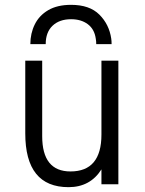

<svg xmlns="http://www.w3.org/2000/svg" viewBox="-20 -762 600 794"><path d="M263.5 12Q84.5 12 84.5 -210.5V-511H154.5V-199Q154.5 -53 271.5 -53Q399.5 -53 399.5 -205.5V-511H469.5V0H399.5V-61.5Q353 12 263.5 12ZM105.5 -579.5Q105.5 -624 123.8 -661Q142 -698 179.5 -720Q217 -742 274 -742Q350.5 -742 391 -701.5Q431.5 -661 440 -602.5Q441.5 -593 441.5 -579.5H378Q378 -585.5 377.5 -591.5Q377 -597.5 376 -602.5Q370.5 -641.5 343 -662Q315.5 -682.5 274 -682.5Q225.5 -682.5 197.2 -655.5Q169 -628.5 169 -579.5Z"/></svg>

Font: Overpass Light
Style: Regular
Weight: 300
Designer: Delve Withrington, Dave Bailey, Thomas Jockin
Foundry: Delve Fonts LLC
Version: Version 4.000; ttfautohint (v1.8.3)